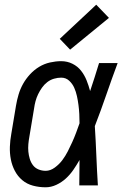

<svg xmlns="http://www.w3.org/2000/svg" viewBox="-20 -788 540 816"><path d="M174 8Q146 8 120 1Q94 -6 74.5 -22.5Q55 -39 43 -62Q31 -85 26 -111Q21 -137 22 -164.5Q23 -192 28 -219L48 -339Q52 -363 59 -386.5Q66 -410 78 -431.5Q90 -453 107.5 -472Q125 -491 146.5 -504Q168 -517 192.5 -522.5Q217 -528 240 -528Q266 -528 288 -517Q310 -506 324.5 -487.5Q339 -469 348 -446.5Q357 -424 363 -401Q373 -431 382.5 -460.5Q392 -490 401 -520H480Q455 -453 432 -386Q409 -319 383 -252Q387 -189 389.5 -126Q392 -63 396 0H317Q317 -27 317.5 -54Q318 -81 318 -108Q306 -87 292 -66.5Q278 -46 260 -29.5Q242 -13 219.5 -2.5Q197 8 174 8ZM174 -62Q194 -62 213 -76Q232 -90 245 -107.5Q258 -125 268 -144.5Q278 -164 287 -184Q296 -204 303.5 -224Q311 -244 318 -264Q318 -284 317 -303.5Q316 -323 313.5 -342Q311 -361 307 -379.5Q303 -398 295.5 -415Q288 -432 274 -445Q260 -458 240 -458Q225 -458 209.5 -453.5Q194 -449 181 -439Q168 -429 158.5 -415.5Q149 -402 142 -387.5Q135 -373 131 -358Q127 -343 125 -328L105 -208Q102 -192 100.5 -175.5Q99 -159 100.5 -143.5Q102 -128 106.5 -113Q111 -98 120 -86Q129 -74 143.5 -68Q158 -62 174 -62ZM278 -577 234 -623 389 -768 443 -712Z"/></svg>

Font: Iosevka SS04 Oblique
Style: Regular
Weight: 400
Italic angle: -9°
Monospace: yes
Designer: Belleve Invis
Foundry: Belleve Invis
Version: Version 19.0.0; ttfautohint (v1.8.4)